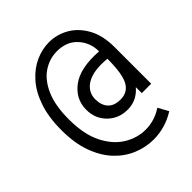

<svg xmlns="http://www.w3.org/2000/svg" viewBox="-183 -744 865 865"><g transform="rotate(-45 250.0 -311.0)"><path d="M295 11Q246 11 198.5 -8.5Q151 -28 113.5 -67.5Q76 -107 53.5 -168Q31 -229 31 -313Q31 -396 52 -456.5Q73 -517 108 -556Q143 -595 185.5 -614Q228 -633 271 -633Q321 -633 365 -608Q409 -583 437 -533Q465 -483 465 -408V-175H405V-213Q366 -167 308 -167Q251 -167 213 -204.5Q175 -242 175 -299Q175 -367 232 -409.5Q289 -452 402 -444Q402 -500 366 -539.5Q330 -579 268 -579Q221 -579 180 -552Q139 -525 114 -468.5Q89 -412 89 -324Q89 -228 120 -166.5Q151 -105 199.5 -75.5Q248 -46 301 -46Q359 -46 408 -79L435 -30Q370 11 295 11ZM317 -222Q363 -222 384 -260Q405 -298 405 -394Q323 -402 280 -376.5Q237 -351 237 -303Q237 -266 257 -244Q277 -222 317 -222Z"/></g></svg>

Font: Inconsolata Nerd Font Mono
Style: Regular
Weight: 400
Monospace: yes
Designer: Raph Levien, Cyreal, Brenton Simpson
Foundry: Raph Levien, Cyreal, Google
Version: Version 3.000; ttfautohint (v1.8.3);Nerd Fonts 3.0.2